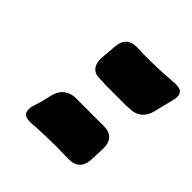

<svg xmlns="http://www.w3.org/2000/svg" viewBox="-118 -612 596 596"><g transform="rotate(45 180.0 -313.5)"><path d="M164 -360C169 -359 173 -359 178 -359H265C269 -359 273 -359 278 -360H283C312 -360 334 -378 341 -407L358 -475C359 -478 360 -483 360 -490C360 -513 344 -515 325 -515L296 -513C271 -511 246 -510 219 -510H194C185 -510 177 -510 168 -511H161C132 -511 116 -496 113 -467L108 -407C108 -378 120 -360 151 -360ZM126 -114C151 -115 177 -116 202 -116L259 -115C289 -115 306 -130 309 -161L311 -216C311 -245 297 -264 266 -265H139C110 -265 88 -247 81 -219L73 -185L63 -152C62 -149 61 -144 61 -137C61 -114 77 -112 96 -112Z"/></g></svg>

Font: Bangerz
Style: Bold
Weight: 700
Designer: vernon adams
Foundry: Vernon Adams
Version: Version 2.10;December 28, 2023;FontCreator 13.0.0.2683 64-bi